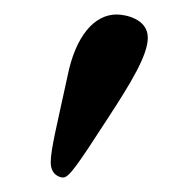

<svg xmlns="http://www.w3.org/2000/svg" viewBox="-20 -582 259 265"><path d="M141 -562C110 -562 84 -532 73 -476C59 -411 50 -376 50 -358C50 -341 62 -337 67 -337C75 -337 85 -351 129 -419C161 -468 184 -506 184 -530C184 -556 153 -562 141 -562Z"/></svg>

Font: Libertinus Serif
Style: Regular
Weight: 400
Designer: Philipp H. Poll
Foundry: Khaled Hosny
Version: Version 6.2